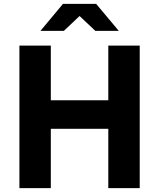

<svg xmlns="http://www.w3.org/2000/svg" viewBox="-20 -965 816 985"><path d="M79.6 -731H240.7V-450.7H535.6V-731H696.8V0H535.6V-304.2H240.7V0H79.6ZM303.2 -945.3H473.1L589.4 -806.6H469.2L388.2 -882.8L307.6 -806.6H187.5Z"/></svg>

Font: Glacial Indifference
Style: Bold
Weight: 700
Designer: Alfredo Marco Pradil
Foundry: Alfredo Marco Pradil
Version: Version 1.312